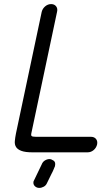

<svg xmlns="http://www.w3.org/2000/svg" viewBox="-20 -745 516 939"><path d="M424 -76Q441 -76 449.5 -65.5Q458 -55 455 -39Q451 -22 438 -11Q425 0 408 0H139Q104 0 85 -7Q66 -14 58.5 -26Q51 -38 52.5 -55Q54 -72 58 -92L184 -687Q188 -703 201 -714Q214 -725 230 -725Q246 -725 254.5 -714Q263 -703 259 -687L133 -92Q131 -84 134.5 -80Q138 -76 155 -76ZM146 138Q146 139 145 140Q144 141 144 142Q141 156 150 165Q159 174 172 174Q183 174 194 168Q205 162 210 150Q223 122 231 107Q239 92 242 84L247 72Q249 69 249 66Q253 48 242 40.5Q231 33 222 33Q211 33 200 39.5Q189 46 184 59Z"/></svg>

Font: VDS Compensated
Style: Light Italic
Weight: 300
Italic angle: -12°
Designer: artmaker
Foundry: artmaker
Version: Version 1.000 2012 initial release